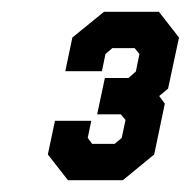

<svg xmlns="http://www.w3.org/2000/svg" viewBox="-20 -720 323 325"><path d="M95 -415 61 -458.5 73 -515.5H134.5L128.5 -486.5L136 -476.5H174L186 -486.5L192.5 -517L184.5 -526.5H144.5L157.5 -588H197.5L210 -599L216 -628.5L208 -638.5H170L158.5 -628.5L152.5 -599.5H90.5L102.5 -656.5L156 -700H249L283 -656.5L264.5 -570L249.5 -557.5L259 -544.5L241 -458.5L188 -415ZM115.5 -446H181.5L213.5 -472.5L225.5 -528.5L203 -557.5L237.5 -586.5L250 -644L229 -669.5H162L130.5 -644L126 -624L130.5 -644L162 -669.5H229L250 -644L237.5 -586.5L203 -557.5H173H203L225.5 -528.5L213.5 -472.5L181.5 -446H115.5L94 -472.5L98 -491.5L94 -472.5Z"/></svg>

Font: Tourney Black
Style: Italic
Weight: 900
Italic angle: -12°
Version: Version 1.015